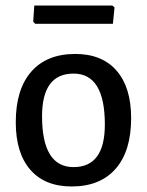

<svg xmlns="http://www.w3.org/2000/svg" viewBox="-20 -665 532 694"><path d="M386 -645 394 -638 388 -579H107L100 -587L104 -645ZM252 -470Q349 -470 401.5 -409.5Q454 -349 454 -238Q454 -119 398 -55Q342 9 239 9Q142 9 89.5 -51.5Q37 -112 37 -223Q37 -342 93 -406Q149 -470 252 -470ZM246 -399Q132 -399 132 -245Q132 -61 246 -61Q359 -61 359 -215Q359 -399 246 -399Z"/></svg>

Font: Alegreya Sans Medium
Style: Regular
Weight: 500
Designer: Juan Pablo del Peral
Foundry: Huerta Tipografica
Version: Version 2.007